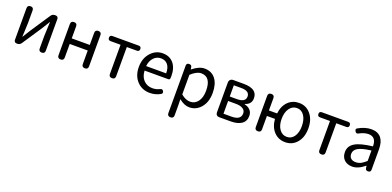

<svg xmlns="http://www.w3.org/2000/svg" viewBox="1 -1475 5353 2622"><g transform="rotate(20 2678.0 -164.0)"><path d="M131 0Q113 0 102.5 -10.5Q92 -21 92 -39V-499Q92 -543 137 -543Q181 -543 181 -499V-316Q181 -279 176 -191Q173 -141 172 -116H176Q212 -172 248 -232L434 -512Q454 -543 491 -543H500Q518 -543 528.5 -532.5Q539 -522 539 -504V-271V-44Q539 0 495 0Q450 0 450 -44V-227Q450 -274 457 -390Q458 -415 459 -428H455Q451 -422 443 -408Q399 -338 383 -311L197 -31Q177 0 140 0Z M769 0Q723 0 723 -45V-498Q723 -543 769 -543Q814 -543 814 -498V-323H1076V-498Q1076 -543 1122 -543Q1167 -543 1167 -498V-45Q1167 0 1122 0Q1076 0 1076 -45V-242H945H814V-45Q814 0 769 0Z M1516 0Q1470 0 1470 -45V-469H1325Q1288 -469 1288 -506Q1288 -543 1325 -543H1516H1707Q1744 -543 1744 -506Q1744 -469 1707 -469H1561V-45Q1561 0 1516 0Z M2068 13Q1956 13 1884 -62Q1808 -141 1808 -271Q1808 -398 1883 -480Q1954 -557 2053 -557Q2155 -557 2213 -488Q2269 -420 2269 -302Q2269 -290 2267 -270Q2265 -250 2242 -250H2082H1899Q1903 -163 1952.5 -111.5Q2002 -60 2079 -60Q2136 -60 2184 -85Q2215 -102 2232 -72Q2247 -43 2222 -28Q2150 13 2068 13ZM1898 -315H2043H2189Q2189 -397 2153.5 -440.5Q2118 -484 2054 -484Q1994 -484 1951 -440Q1906 -393 1898 -315Z M2449 229Q2403 229 2403 184V-157V-506Q2403 -543 2442 -543Q2478 -543 2482 -509L2486 -481H2489Q2582 -557 2662 -557Q2765 -557 2823 -481Q2878 -408 2878 -280Q2878 -146 2807 -64Q2740 13 2642 13Q2569 13 2492 -50L2494 45V184Q2494 229 2449 229ZM2627 -63Q2696 -63 2739 -120Q2783 -180 2783 -279Q2783 -480 2640 -480Q2575 -480 2494 -405V-262V-120Q2561 -63 2627 -63Z M3074 0Q3051 0 3037 -14Q3023 -28 3023 -51V-485Q3023 -511 3039 -527Q3055 -543 3081 -543H3232Q3432 -543 3432 -405Q3432 -316 3341 -290V-285Q3392 -273 3421 -244Q3455 -210 3455 -156Q3455 -77 3395 -37Q3339 0 3240 0H3131ZM3113 -65H3171H3230Q3365 -65 3365 -161Q3365 -203 3329 -226Q3293 -250 3224 -250H3113ZM3113 -315H3216Q3342 -315 3342 -397Q3342 -478 3222 -478H3167H3113Z M4036 13Q3938 13 3874 -53Q3807 -122 3798 -239H3681V-45Q3681 0 3636 0Q3590 0 3590 -45V-498Q3590 -543 3636 -543Q3681 -543 3681 -498V-319H3740H3800Q3812 -430 3878 -495Q3942 -557 4036 -557Q4137 -557 4202 -482Q4271 -403 4271 -271.5Q4271 -140 4202 -62Q4137 13 4036 13ZM4032 -63Q4098 -63 4137.5 -120Q4177 -177 4177 -271Q4177 -365 4137.5 -423Q4098 -481 4032 -481Q3965 -481 3924 -423Q3883 -365 3883 -271Q3883 -177 3924 -120Q3965 -63 4032 -63Z M4560 0Q4514 0 4514 -45V-469H4369Q4332 -469 4332 -506Q4332 -543 4369 -543H4560H4751Q4788 -543 4788 -506Q4788 -469 4751 -469H4605V-45Q4605 0 4560 0Z M5009 13Q4939 13 4895 -27Q4850 -69 4850 -141Q4850 -229 4930 -277Q5009 -324 5184 -344Q5184 -481 5072 -481Q5010 -481 4939 -442Q4908 -423 4890 -456Q4881 -472 4882 -482Q4883 -492 4898 -501Q4996 -557 5087 -557Q5183 -557 5231 -496Q5275 -439 5275 -334V-167V-37Q5275 0 5236 0Q5200 0 5196 -34L5192 -65H5189Q5095 13 5009 13ZM5035 -60Q5073 -60 5110 -78Q5142 -95 5184 -132V-208V-284Q5051 -268 4993 -234Q4939 -202 4939 -147Q4939 -103 4967 -80Q4992 -60 5035 -60Z"/></g></svg>

Font: GenSenRounded JP R
Style: Regular
Weight: 400
Version: Version 1.501;PS 1;hotconv 16.6.51;makeotf.lib2.5.65220